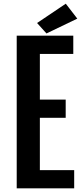

<svg xmlns="http://www.w3.org/2000/svg" viewBox="-20 -1029 445 1049"><path d="M71.3 -834V0H385.3V-99.6H197.8V-385.3H338.9V-484.9H197.8V-734.4H380.4V-834ZM182.6 -903.3 233.9 -846.2 402.3 -927.2 339.4 -1008.8Z"/></svg>

Font: Fjalla One
Style: Regular
Weight: 400
Designer: Irina Smirnova
Foundry: Irina Smirnova
Version: Version 1.001